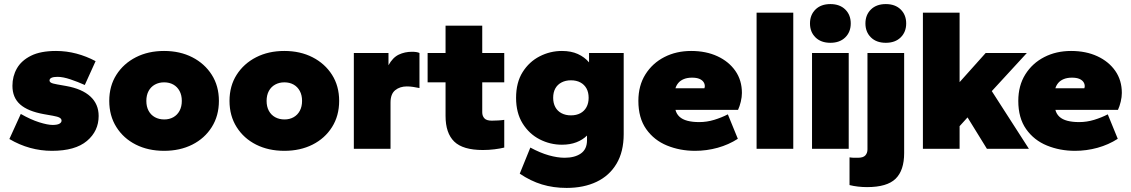

<svg xmlns="http://www.w3.org/2000/svg" viewBox="-20 -730 5550 942"><path d="M235 10Q180 10 127.5 -4.5Q75 -19 26 -48L82 -171Q131 -143 172.5 -130Q214 -117 238 -117Q261 -117 271.5 -123Q282 -129 282 -138Q282 -147 272.5 -152.5Q263 -158 240 -162L195 -170Q117 -184 79 -217.5Q41 -251 41 -309Q41 -356 63 -394.5Q85 -433 132 -456.5Q179 -480 255 -480Q306 -480 355 -467Q404 -454 449 -430L396 -313Q363 -328 326 -340.5Q289 -353 262 -353Q243 -353 233 -348.5Q223 -344 223 -335Q223 -329 230 -324.5Q237 -320 260 -316L305 -308Q383 -294 423.5 -256.5Q464 -219 464 -161Q464 -87 406.5 -38.5Q349 10 235 10Z M785 10Q707 10 646.5 -20.5Q586 -51 551 -106.5Q516 -162 516 -235Q516 -308 551 -363Q586 -418 646.5 -449Q707 -480 785 -480Q863 -480 923.5 -449Q984 -418 1019 -363Q1054 -308 1054 -235Q1054 -162 1019 -106.5Q984 -51 923.5 -20.5Q863 10 785 10ZM786 -144Q811 -144 830.5 -155Q850 -166 861 -186.5Q872 -207 872 -235Q872 -263 861 -283.5Q850 -304 830.5 -315Q811 -326 785 -326Q760 -326 740 -315Q720 -304 709 -283.5Q698 -263 698 -235Q698 -207 709 -186.5Q720 -166 740 -155Q760 -144 786 -144Z M1375 10Q1297 10 1236.5 -20.5Q1176 -51 1141 -106.5Q1106 -162 1106 -235Q1106 -308 1141 -363Q1176 -418 1236.5 -449Q1297 -480 1375 -480Q1453 -480 1513.5 -449Q1574 -418 1609 -363Q1644 -308 1644 -235Q1644 -162 1609 -106.5Q1574 -51 1513.5 -20.5Q1453 10 1375 10ZM1376 -144Q1401 -144 1420.5 -155Q1440 -166 1451 -186.5Q1462 -207 1462 -235Q1462 -263 1451 -283.5Q1440 -304 1420.5 -315Q1401 -326 1375 -326Q1350 -326 1330 -315Q1310 -304 1299 -283.5Q1288 -263 1288 -235Q1288 -207 1299 -186.5Q1310 -166 1330 -155Q1350 -144 1376 -144Z M1716 0V-470H1886V-410Q1907 -448 1936.5 -462Q1966 -476 2001 -476Q2014 -476 2023 -474.5Q2032 -473 2038 -470V-298Q2023 -301 2007.5 -303.5Q1992 -306 1976 -306Q1942 -306 1919 -287.5Q1896 -269 1896 -227V0Z M2349 6Q2251 6 2208.5 -35.5Q2166 -77 2166 -161V-326H2078V-470H2166V-604H2346V-470H2454V-326H2346V-179Q2346 -161 2356.5 -149.5Q2367 -138 2393 -138Q2406 -138 2424 -139Q2442 -140 2454 -142V-6Q2434 -1 2406 2.5Q2378 6 2349 6Z M2760 192Q2695 192 2639 175Q2583 158 2530 122L2582 -6Q2630 20 2672.5 32Q2715 44 2750 44Q2800 44 2830 23Q2860 2 2860 -42V-65Q2839 -44 2808 -32Q2777 -20 2737 -20Q2679 -20 2627.5 -46.5Q2576 -73 2544 -124.5Q2512 -176 2512 -250Q2512 -325 2544 -376Q2576 -427 2627.5 -453.5Q2679 -480 2737 -480Q2782 -480 2815 -465Q2848 -450 2870 -424V-470H3040V-72Q3040 14 3005 73Q2970 132 2907 162Q2844 192 2760 192ZM2781 -164Q2808 -164 2827.5 -174.5Q2847 -185 2857.5 -204.5Q2868 -224 2868 -250Q2868 -277 2857.5 -296Q2847 -315 2827.5 -325.5Q2808 -336 2781 -336Q2755 -336 2735 -325.5Q2715 -315 2704.5 -296Q2694 -277 2694 -250Q2694 -224 2704.5 -204.5Q2715 -185 2735 -174.5Q2755 -164 2781 -164Z M3390 10Q3316 10 3252.5 -16Q3189 -42 3150.5 -96.5Q3112 -151 3112 -235Q3112 -310 3146.5 -365Q3181 -420 3239.5 -450Q3298 -480 3371 -480Q3444 -480 3500 -454Q3556 -428 3588 -382Q3620 -336 3620 -274Q3620 -254 3614.5 -231Q3609 -208 3601 -191H3294Q3299 -171 3313.5 -157.5Q3328 -144 3352.5 -137.5Q3377 -131 3410 -131Q3448 -131 3484 -142Q3520 -153 3551 -169L3600 -49Q3555 -20 3501 -5Q3447 10 3390 10ZM3294 -297H3436Q3437 -300 3437.5 -302.5Q3438 -305 3438 -307Q3438 -319 3431 -328.5Q3424 -338 3410.5 -343.5Q3397 -349 3375 -349Q3352 -349 3335 -342Q3318 -335 3308 -323Q3298 -311 3294 -297Z M3692 0V-668H3872V0Z M3964 0V-470H4144V0ZM4054 -520Q4008 -520 3981 -546.5Q3954 -573 3954 -615Q3954 -657 3981 -683.5Q4008 -710 4054 -710Q4100 -710 4127 -683.5Q4154 -657 4154 -615Q4154 -573 4127 -546.5Q4100 -520 4054 -520Z M4234 188Q4212 188 4190 185.5Q4168 183 4148 178V42Q4161 44 4170 44Q4179 44 4189 44Q4215 44 4225.5 32.5Q4236 21 4236 3V-470H4416V21Q4416 106 4374 147Q4332 188 4234 188ZM4326 -520Q4280 -520 4253 -546.5Q4226 -573 4226 -615Q4226 -657 4253 -683.5Q4280 -710 4326 -710Q4372 -710 4399 -683.5Q4426 -657 4426 -615Q4426 -573 4399 -546.5Q4372 -520 4326 -520Z M4508 0V-668H4688V-327L4816 -470H5018L4846 -283L5028 0H4822L4727 -154L4688 -111V0Z M5254 10Q5180 10 5116.5 -16Q5053 -42 5014.5 -96.5Q4976 -151 4976 -235Q4976 -310 5010.5 -365Q5045 -420 5103.5 -450Q5162 -480 5235 -480Q5308 -480 5364 -454Q5420 -428 5452 -382Q5484 -336 5484 -274Q5484 -254 5478.5 -231Q5473 -208 5465 -191H5158Q5163 -171 5177.5 -157.5Q5192 -144 5216.5 -137.5Q5241 -131 5274 -131Q5312 -131 5348 -142Q5384 -153 5415 -169L5464 -49Q5419 -20 5365 -5Q5311 10 5254 10ZM5158 -297H5300Q5301 -300 5301.5 -302.5Q5302 -305 5302 -307Q5302 -319 5295 -328.5Q5288 -338 5274.5 -343.5Q5261 -349 5239 -349Q5216 -349 5199 -342Q5182 -335 5172 -323Q5162 -311 5158 -297Z"/></svg>

Font: Gantari Black
Style: Regular
Weight: 900
Version: Version 1.000